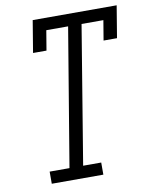

<svg xmlns="http://www.w3.org/2000/svg" viewBox="-83 -797 672 858"><g transform="rotate(-10 253.0 -367.5)"><path d="M82 0V-55H172L276 -680H177L162 -590H101L125 -735H506L482 -590H421L436 -680H337L234 -55H316V0Z"/></g></svg>

Font: Iosevka Curly Slab LtObl
Style: Regular
Weight: 300
Italic angle: -9°
Monospace: yes
Designer: Belleve Invis
Foundry: Belleve Invis
Version: Version 11.0.0; ttfautohint (v1.8.3)